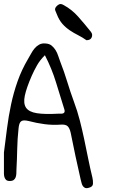

<svg xmlns="http://www.w3.org/2000/svg" viewBox="-20 -922 664 975"><path d="M0 -58.6V-147.5Q7.8 -209 15.6 -270Q23.4 -331.1 36.1 -391.1Q48.8 -451.2 69.3 -509.3Q89.8 -567.4 122.1 -622.1Q129.9 -634.8 137.7 -649.4Q145.5 -664.1 155.3 -675.8Q165 -687.5 178.7 -695.3Q192.4 -703.1 210.9 -701.2Q230.5 -700.2 242.2 -690.4Q253.9 -680.7 262.2 -667.5Q270.5 -654.3 275.4 -638.7Q280.3 -623 286.1 -608.4Q305.7 -558.6 321.3 -507.3Q336.9 -456.1 355.5 -405.3Q373 -358.4 385.3 -310.5Q397.5 -262.7 407.7 -214.4Q418 -166 427.7 -117.2Q437.5 -68.4 449.2 -20.5Q453.1 -3.9 452.1 11.7Q451.2 27.3 428.7 32.2Q417 35.2 410.2 31.2Q403.3 27.3 399.4 20.5Q395.5 13.7 393.6 4.9Q391.6 -3.9 389.6 -10.7Q376 -70.3 363.3 -129.4Q350.6 -188.5 338.9 -248Q334 -270.5 323.7 -280.8Q313.5 -291 288.1 -289.1Q247.1 -286.1 206.1 -291.5Q165 -296.9 125 -307.6Q112.3 -310.5 103.5 -310.5Q88.9 -310.5 82.5 -300.8Q76.2 -291 74.2 -269.5Q68.4 -216.8 67.4 -165Q66.4 -113.3 63.5 -60.5Q63.5 -50.8 63 -40.5Q62.5 -30.3 59.6 -22Q56.6 -13.7 49.8 -8.3Q43 -2.9 29.3 -2.9Q16.6 -2.9 10.7 -8.8Q4.9 -14.6 2.4 -22.9Q0 -31.2 0 -40.5Q0 -49.8 0 -58.6ZM275.4 -344.7H292Q313.5 -345.7 306.6 -367.2Q285.2 -435.5 264.2 -504.4Q243.2 -573.2 208 -641.6Q182.6 -616.2 168 -590.3Q153.3 -564.5 141.6 -538.1Q114.3 -475.6 106 -436Q97.7 -396.5 112.3 -375Q127 -353.5 167 -347.2Q207 -340.8 275.4 -344.7ZM266.6 -889.6Q274.4 -898.4 282.7 -900.9Q291 -903.3 302.7 -896.5Q344.7 -874 377.4 -836.9Q410.2 -799.8 441.4 -760.7Q453.1 -746.1 444.3 -729.5Q437.5 -717.8 418.9 -717.8Q398.4 -732.4 377 -743.2Q355.5 -753.9 335 -767.6Q314.5 -781.2 297.4 -800.3Q280.3 -819.3 268.6 -849.6Q264.6 -858.4 260.7 -868.7Q256.8 -878.9 266.6 -889.6Z"/></svg>

Font: Scriphy
Style: Regular
Weight: 400
Designer: Ala M. Lockhart
Foundry: Ala M. Lockhart
Version: Version 1.0 2021